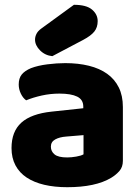

<svg xmlns="http://www.w3.org/2000/svg" viewBox="-20 -764 584 800"><path d="M260 -108Q277 -108 297.5 -111.5Q318 -115 328 -121V-201L256 -195Q228 -193 210 -183Q192 -173 192 -153Q192 -133 207.5 -120.5Q223 -108 260 -108ZM252 -501Q306 -501 350.5 -490Q395 -479 426.5 -456.5Q458 -434 475 -399.5Q492 -365 492 -318V-94Q492 -68 477.5 -51.5Q463 -35 443 -23Q378 16 260 16Q207 16 164.5 6Q122 -4 91.5 -24Q61 -44 44.5 -75Q28 -106 28 -147Q28 -216 69 -253Q110 -290 196 -299L327 -313V-320Q327 -349 301.5 -361.5Q276 -374 228 -374Q190 -374 154 -366Q118 -358 89 -346Q76 -355 67 -373.5Q58 -392 58 -412Q58 -438 70.5 -453.5Q83 -469 109 -480Q138 -491 177.5 -496Q217 -501 252 -501ZM288 -744Q340 -744 363.5 -724Q387 -704 387 -676Q387 -650 373 -632.5Q359 -615 327 -598L198 -530Q168 -533 147 -554Q126 -575 126 -599Q126 -611 132 -623Q138 -635 152 -645Z"/></svg>

Font: Baloo Tammudu
Style: Regular
Weight: 400
Designer: Omkar Shende and Ek Type
Foundry: Ek Type
Version: Version 1.443;PS 1.000;hotconv 16.6.51;makeotf.lib2.5.65220;